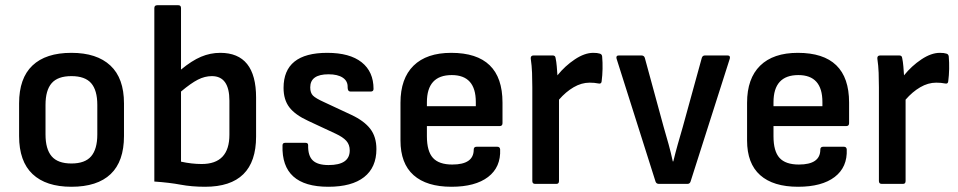

<svg xmlns="http://www.w3.org/2000/svg" viewBox="-20 -703 3663 734"><path d="M253 11Q156 11 104.5 -37.5Q53 -86 53 -183V-308Q53 -404 104 -452.5Q155 -501 253 -501Q350 -501 402 -452.5Q454 -404 454 -308V-183Q454 -86 403 -37.5Q352 11 253 11ZM253 -78Q305 -78 328.5 -105.5Q352 -133 352 -189V-302Q352 -358 328.5 -385Q305 -412 253 -412Q201 -412 177.5 -385Q154 -358 154 -302V-189Q154 -133 177.5 -105.5Q201 -78 253 -78Z M764 11Q713 11 670.5 3Q628 -5 570 -9V-672Q570 -683 581 -683H662Q672 -683 672 -672V-437Q713 -471 748.5 -486Q784 -501 822 -501Q959 -501 959 -330V-181Q959 11 764 11ZM672 -85Q713 -76 751 -76Q857 -76 857 -188V-318Q857 -412 790 -412Q763 -412 736.5 -398.5Q710 -385 672 -353Z M1235 11Q1055 11 1060 -147Q1060 -157 1070 -157H1148Q1158 -157 1158 -148Q1157 -108 1175.5 -90Q1194 -72 1236 -72Q1317 -72 1317 -128Q1317 -150 1304 -164.5Q1291 -179 1263 -192L1158 -241Q1108 -264 1086 -293Q1064 -322 1064 -367Q1064 -501 1231 -501Q1317 -501 1362.5 -465Q1408 -429 1408 -363Q1408 -353 1397 -353H1320Q1309 -353 1309 -369Q1310 -393 1290.5 -406Q1271 -419 1236 -419Q1166 -419 1166 -369Q1166 -348 1176.5 -337.5Q1187 -327 1218 -313L1323 -264Q1372 -241 1395.5 -210.5Q1419 -180 1419 -133Q1419 -63 1372 -26Q1325 11 1235 11Z M1706 11Q1611 11 1561 -33.5Q1511 -78 1511 -166V-310Q1511 -403 1561 -452Q1611 -501 1705 -501Q1901 -501 1901 -311V-232Q1901 -221 1890 -221H1612V-182Q1612 -125 1635 -99.5Q1658 -74 1709 -74Q1791 -74 1791 -131Q1791 -142 1802 -142H1881Q1891 -142 1892 -132Q1895 -64 1846 -26.5Q1797 11 1706 11ZM1612 -297H1799V-313Q1799 -416 1707 -416Q1612 -416 1612 -312Z M2026 0Q2015 0 2015 -11V-369Q2015 -397 2014 -424.5Q2013 -452 2009 -479Q2008 -491 2020 -491H2093Q2103 -491 2104 -481Q2107 -467 2108.5 -449Q2110 -431 2111 -415Q2140 -451 2177.5 -476Q2215 -501 2248 -501Q2264 -501 2273 -498Q2281 -496 2282 -487Q2284 -464 2283.5 -439.5Q2283 -415 2280 -392Q2279 -381 2267 -384Q2253 -387 2234 -387Q2203 -387 2173 -369.5Q2143 -352 2117 -322V-11Q2117 0 2107 0Z M2499 0Q2489 0 2486 -9L2337 -479Q2334 -491 2346 -491H2432Q2442 -491 2445 -482L2517 -218Q2527 -184 2536 -151.5Q2545 -119 2552 -86H2554Q2562 -119 2571 -151Q2580 -183 2590 -217L2663 -482Q2666 -491 2675 -491H2761Q2773 -491 2770 -479L2620 -9Q2617 0 2608 0Z M3031 11Q2936 11 2886 -33.5Q2836 -78 2836 -166V-310Q2836 -403 2886 -452Q2936 -501 3030 -501Q3226 -501 3226 -311V-232Q3226 -221 3215 -221H2937V-182Q2937 -125 2960 -99.5Q2983 -74 3034 -74Q3116 -74 3116 -131Q3116 -142 3127 -142H3206Q3216 -142 3217 -132Q3220 -64 3171 -26.5Q3122 11 3031 11ZM2937 -297H3124V-313Q3124 -416 3032 -416Q2937 -416 2937 -312Z M3351 0Q3340 0 3340 -11V-369Q3340 -397 3339 -424.5Q3338 -452 3334 -479Q3333 -491 3345 -491H3418Q3428 -491 3429 -481Q3432 -467 3433.5 -449Q3435 -431 3436 -415Q3465 -451 3502.5 -476Q3540 -501 3573 -501Q3589 -501 3598 -498Q3606 -496 3607 -487Q3609 -464 3608.5 -439.5Q3608 -415 3605 -392Q3604 -381 3592 -384Q3578 -387 3559 -387Q3528 -387 3498 -369.5Q3468 -352 3442 -322V-11Q3442 0 3432 0Z"/></svg>

Font: Sofia Sans Extra Cond
Style: Bold
Weight: 700
Width: 1
Designer: Botio Nikoltchev, Ani Petrova
Foundry: lettersoup
Version: Version 4.100; ttfautohint (v1.8.3)